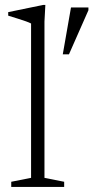

<svg xmlns="http://www.w3.org/2000/svg" viewBox="-20 -740 370 760"><path d="M156 -36 234 -20.5V0H24.5V-20.5L103 -36V-647Q96.5 -650.5 82.8 -655.5Q69 -660.5 50.5 -666.2Q32 -672 12.5 -678V-692L151 -720.5H159.5L156 -654.5ZM228.5 -525 261 -710.5H330V-699.5L253 -525Z"/></svg>

Font: Newsreader 14pt Light
Style: Regular
Weight: 300
Designer: Hugues Gentile
Foundry: Production Type
Version: Version 1.003